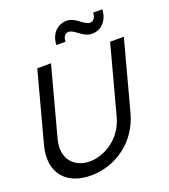

<svg xmlns="http://www.w3.org/2000/svg" viewBox="-166 -1052 1041 1184"><g transform="rotate(-20 354.0 -460.0)"><path d="M530.4 -804C596.4 -804 639.5 -858.5 640.7 -924.5H580.7C581.5 -896 565.7 -872.5 543.2 -872.5C503.7 -872.5 468.1 -933.5 409.1 -933.5C344.1 -933.5 300.9 -880.5 299.6 -814H359.6C359.5 -814.9 359.5 -815.8 359.5 -816.7C359.5 -841.7 373.1 -865 396.7 -865C436.2 -865 471.9 -804 530.4 -804ZM226.9 15C393.9 15 540.4 -95 585.3 -262.5L707.9 -720H617.9L497.3 -270C461 -134.5 341.4 -69 249.4 -69C173.2 -69 100.6 -114.3 100.6 -209.3C100.6 -227.6 103.4 -247.9 109.3 -270L229.9 -720L139.7 -719.5L17.3 -262.5C9.4 -233 5.6 -205.2 5.6 -179.6C5.6 -59.4 89.3 15 226.9 15Z"/></g></svg>

Font: Manrope
Style: MediumItalic
Weight: 500
Italic angle: -15°
Designer: Mikhail Sharanda
Foundry: Mikhail Sharanda
Version: Version 4.502;hotconv 1.0.109;makeotfexe 2.5.65596